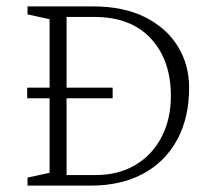

<svg xmlns="http://www.w3.org/2000/svg" viewBox="-20 -580 681 600"><path d="M66 0V-25L135 -40V-273H65V-306H135V-520L66 -535V-560H270Q366 -560 433 -526.5Q500 -493 535.5 -435.5Q571 -378 571 -306Q571 -212 533.5 -143Q496 -74 427 -37Q358 0 264 0ZM332 -273H188V-33H279Q350 -33 403 -64.5Q456 -96 485 -152Q514 -208 514 -280Q514 -392 451.5 -459.5Q389 -527 275 -527H188V-306H332Z"/></svg>

Font: Spectral SC ExtraLight
Style: Regular
Weight: 275
Designer: Jean-Baptiste Levee
Foundry: Production Type
Version: Version 2.001